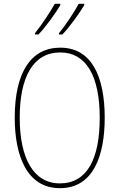

<svg xmlns="http://www.w3.org/2000/svg" viewBox="-20 -1024 624 1003"><path d="M420 -997V-1004H391C371 -966 323 -892 288 -851V-844H306C345 -884 400 -962 420 -997ZM295 -997V-1004H266C245 -966 199 -895 163 -851V-844H181C220 -884 275 -962 295 -997ZM527 -409C527 -627 457 -775 295 -775C141 -775 57 -645 57 -409C57 -215 118 -41 293 -41C467 -41 527 -209 527 -409ZM83 -409C83 -620 152 -750 295 -750C430 -750 501 -627 501 -409C501 -192 434 -66 293 -66C155 -66 83 -197 83 -409Z"/></svg>

Font: Noto Sans Tamil UI Condensed Thin
Style: Regular
Weight: 100
Width: 3
Designer: Jelle Bosma - Monotype Design Team
Foundry: Monotype Imaging Inc.
Version: Version 2.004